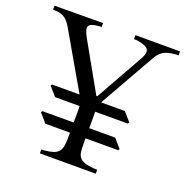

<svg xmlns="http://www.w3.org/2000/svg" viewBox="-133 -797 881 911"><g transform="rotate(20 307.0 -342.0)"><path d="M234.9 -683.6V-663.6L219.7 -663.1Q198.7 -661.1 187 -656.7Q175.3 -652.3 171.9 -643.8Q168.5 -635.3 172.4 -622.1Q176.3 -608.9 187 -589.8L323.2 -347.7L328.1 -348.1L463.9 -589.8Q482.9 -623.5 470.9 -639.4Q459 -655.3 413.6 -661.6L398.9 -662.1V-682.1H624V-662.1L608.4 -661.6Q587.9 -659.7 573.2 -656Q558.6 -652.3 547.6 -645.3Q536.6 -638.2 527.8 -627.7Q519 -617.2 510.7 -601.6L362.3 -339.8Q360.4 -335.9 358.6 -332.8Q356.9 -329.6 355.5 -326.7H474.6L513.2 -282.7L508.3 -275.4H343.8V-266.6V-192.4H474.6L513.2 -148.4L508.3 -141.1H343.8V-113.8Q343.8 -89.4 345.9 -72.8Q348.1 -56.2 356.9 -45.4Q365.7 -34.7 382.8 -28.8Q399.9 -22.9 429.7 -20.5L446.8 -20V0H164.6V-20L180.2 -20.5Q206.1 -22.9 222.4 -28.1Q238.8 -33.2 248.3 -43.5Q257.8 -53.7 261.5 -70.1Q265.1 -86.4 265.1 -110.8V-141.1H141.1L102.5 -185.5L107.4 -192.4H265.1L265.6 -261.2Q265.6 -265.1 265.4 -268.6Q265.1 -272 264.6 -275.4H141.1L102.5 -319.8L107.4 -326.7H246.1Q245.6 -327.6 245.4 -328.4Q245.1 -329.1 244.1 -330.1L85.9 -604Q77.6 -618.7 69.6 -628.9Q61.5 -639.2 52.2 -646.2Q43 -653.3 31.5 -657Q20 -660.6 4.9 -661.6L-9.8 -662.1V-682.1Z"/></g></svg>

Font: Varendra
Style: Regular
Weight: 400
Designer: Jacob Thomas
Foundry: Bangla Type Foundry
Version: Version 1.008